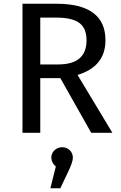

<svg xmlns="http://www.w3.org/2000/svg" viewBox="-20 -709 645 1025"><path d="M394 -309 580 0H467L302 -292H195V0H100V-689H281Q543 -689 543 -494Q543 -354 394 -309ZM195 -365H291Q442 -365 442 -494Q442 -558 403.5 -586.5Q365 -615 280 -615H195ZM369 133Q369 156 343 210L302 296H249L278 180Q254 159 254 133Q254 109 271 93Q288 77 312 77Q336 77 352.5 93Q369 109 369 133Z"/></svg>

Font: Fira Sans
Style: Regular
Weight: 400
Designer: Carrois Corporate & Edenspiekermann AG
Foundry: Carrois Corporate GbR & Edenspiekermann AG
Version: Version 4.106;PS 004.106;hotconv 1.0.70;makeotf.lib2.5.58329